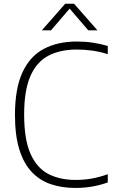

<svg xmlns="http://www.w3.org/2000/svg" viewBox="-20 -964 596 994"><path d="M370 9Q300 9 242.8 -10.5Q185.5 -30 144 -74Q102.5 -118 80 -190.5Q57.5 -263 57.5 -369Q57.5 -505.5 96.2 -589.2Q135 -673 206.8 -711Q278.5 -749 378 -749Q421 -749 460 -743.2Q499 -737.5 538 -726V-683.5Q497 -696.5 457.5 -702Q418 -707.5 377 -707.5Q290.5 -707.5 229.8 -675.2Q169 -643 137 -569.2Q105 -495.5 105 -371Q105 -241.5 138 -167.8Q171 -94 230.5 -63.2Q290 -32.5 371.5 -32.5Q413.5 -32.5 452.8 -39.2Q492 -46 538 -62V-19.5Q500.5 -6 458.8 1.5Q417 9 370 9ZM196.5 -807 317.5 -944.5H363.5L484.5 -807H437L333.5 -927.5H347.5L244 -807Z"/></svg>

Font: Encode Sans SC Condensed Thin ExtraLight
Style: Regular
Weight: 250
Version: Version 3.002